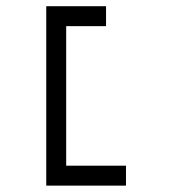

<svg xmlns="http://www.w3.org/2000/svg" viewBox="-20 -582 540 602"><path d="M312.5 -500H187.5V-62.5H375V0H125V-562.5H312.5Z"/></svg>

Font: 寒蝉点阵体 16px
Style: Regular
Weight: 400
Designer: Designed by Warren2060
Foundry: ChillType
Version: Version 1.000